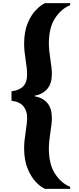

<svg xmlns="http://www.w3.org/2000/svg" viewBox="-20 -981 498 1218"><path d="M425 217H265Q238 205 208 174Q178 143 155.5 89.5Q133 36 133 -43Q133 -82 143 -146Q152 -200 152 -238Q152 -276 129.5 -305.5Q107 -335 53 -342V-402Q152 -413 152 -506Q152 -544 143 -598Q133 -662 133 -701Q133 -779 155 -832.5Q177 -886 208 -917.5Q239 -949 265 -961H425V-948Q368 -925 329 -865Q290 -805 290 -705Q290 -664 300 -602Q309 -548 309 -511Q309 -395 198 -373V-371Q309 -350 309 -234Q309 -196 300 -144Q290 -80 290 -39Q290 61 329 121Q368 181 425 204Z"/></svg>

Font: Ulagadi Sans
Style: Bold
Weight: 700
Designer: Ninad Kale (Devanagari), Jonny Pinhorn (Latin)
Foundry: Indian Type Foundry
Version: Version 3.01;March 29, 2020;FontCreator 12.0.0.2522 64-bit; 